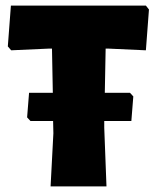

<svg xmlns="http://www.w3.org/2000/svg" viewBox="-20 -667 559 687"><path d="M358 -493 355 -335H445L457 -322L450 -234H353V-210L361 0H161L171 -190L170 -234H89L77 -247L84 -335H169L166 -493H153L20 -487L8 -501L19 -647H502L513 -633L502 -487L370 -493Z"/></svg>

Font: Luna Sans Black
Style: Regular
Weight: 900
Designer: Juan Pablo del Peral
Foundry: Huerta Tipografica
Version: Version 2.001; ttfautohint (v1.5)